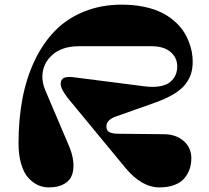

<svg xmlns="http://www.w3.org/2000/svg" viewBox="-20 -795 903 830"><path d="M807.1 -110.8Q807.1 -85.9 799.8 -64.5Q792.5 -43 777.1 -24.4Q761.7 -5.9 734.1 4.6Q706.5 15.1 668.9 15.1Q591.8 15.1 521 -70.8L273.9 -370.1Q242.2 -410.2 242.2 -433.1Q242.7 -452.1 256.8 -458.5Q271 -464.8 299.8 -460.9L604 -421.9Q642.6 -417 671.1 -422.1Q699.7 -427.2 715.6 -440.4Q731.4 -453.6 738.8 -470.5Q746.1 -487.3 746.1 -507.8Q746.1 -545.9 717 -570.6Q688 -595.2 634.8 -595.2H321.8Q247.6 -595.2 205.3 -556.9Q163.1 -518.6 163.1 -462.9Q163.1 -435.5 175.8 -404.8L277.8 -165Q293 -129.4 296.6 -97.9Q300.3 -66.4 292 -40.8Q283.7 -15.1 257.8 0Q231.9 15.1 190.9 15.1Q166 15.1 144 5.1Q122.1 -4.9 102.5 -26.1Q83 -47.4 71.5 -85.9Q60.1 -124.5 60.1 -175.8Q60.1 -278.8 77.1 -368.7Q94.2 -458.5 129.9 -533.4Q165.5 -608.4 217.8 -661.9Q270 -715.3 343.8 -745.1Q417.5 -774.9 506.8 -774.9Q558.1 -774.9 601.6 -765.9Q645 -756.8 675.8 -741.9Q706.5 -727.1 731 -706.3Q755.4 -685.5 770.5 -663.6Q785.6 -641.6 795.4 -616.9Q805.2 -592.3 809.1 -570.8Q813 -549.3 813 -528.8Q813 -501 806.6 -478.8Q800.3 -456.5 783.2 -433.1Q766.1 -409.7 732.2 -388.9Q698.2 -368.2 647 -350.1L482.9 -292Q439.9 -277.8 439.9 -248Q439.9 -231 452.6 -223.9Q465.3 -216.8 494.1 -216.8L690.9 -214.8Q741.2 -213.9 774.2 -185.3Q807.1 -156.7 807.1 -110.8Z"/></svg>

Font: Pilowlava
Style: Regular
Weight: 400
Designer: Anton Moglia, Jérémy Landes, Maksym Kobuzan (Cyrillic), Velvetyne Type Foundry
Foundry: Anton Moglia, Jérémy Landes, Velvetyne Type Foundry
Version: Version 1.001;hotconv 1.0.109;makeotfexe 2.5.65596